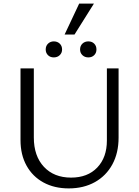

<svg xmlns="http://www.w3.org/2000/svg" viewBox="-20 -1038 772 1067"><path d="M94 -259V-658H168V-274Q168 -171 224 -111Q280 -51 375 -51Q467 -51 520.5 -107Q574 -163 574 -257V-658H639V-273Q639 -188 604.5 -124.5Q570 -61 507.5 -26Q445 9 362 9Q282 9 221.5 -24Q161 -57 127.5 -117.5Q94 -178 94 -259ZM279 -808Q299 -808 312 -795.5Q325 -783 325 -763Q325 -744 312 -731.5Q299 -719 279 -719Q259 -719 246.5 -731.5Q234 -744 234 -763Q234 -783 247 -795.5Q260 -808 279 -808ZM420 -1018H502L394 -846H339ZM471 -808Q491 -808 503.5 -795.5Q516 -783 516 -763Q516 -744 503.5 -731.5Q491 -719 471 -719Q451 -719 438 -731.5Q425 -744 425 -763Q425 -783 438 -795.5Q451 -808 471 -808Z"/></svg>

Font: QiushuiShotai Bright
Style: Regular
Weight: 400
Designer: Christian Thalmann (Catharsis Fonts)
Version: Version 1.250;